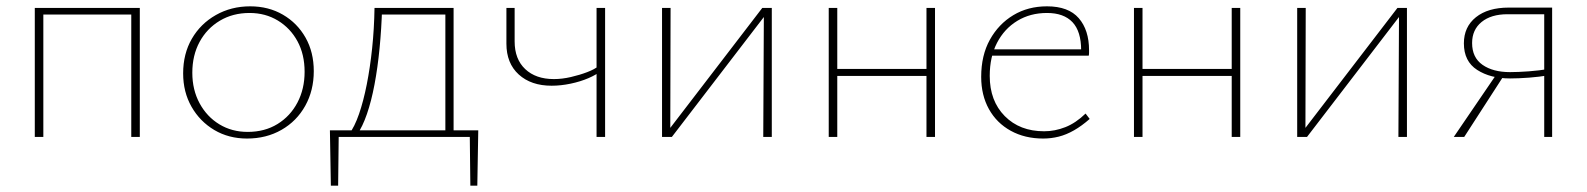

<svg xmlns="http://www.w3.org/2000/svg" viewBox="-20 -433 5017 607"><path d="M395 0V-408H422V0ZM90 0V-408H117V0ZM103 -387V-408H409V-387Z M761 5Q703 5 657.5 -22Q612 -49 585.5 -95.5Q559 -142 559 -201Q559 -263 586.5 -310.5Q614 -358 662.5 -385.5Q711 -413 771 -413Q829 -413 874.5 -386.5Q920 -360 946 -314Q972 -268 972 -208Q972 -147 945 -98.5Q918 -50 870 -22.5Q822 5 761 5ZM763 -16Q817 -16 857.5 -41Q898 -66 920.5 -109Q943 -152 943 -206Q943 -261 920.5 -302.5Q898 -344 858.5 -368Q819 -392 769 -392Q716 -392 675 -367.5Q634 -343 611 -300.5Q588 -258 588 -203Q588 -149 611 -106.5Q634 -64 673.5 -40Q713 -16 763 -16Z M1083 -8Q1101 -32 1115 -72.5Q1129 -113 1139.5 -166Q1150 -219 1156.5 -280.5Q1163 -342 1164 -408H1188Q1186 -342 1180 -280.5Q1174 -219 1164 -166Q1154 -113 1140 -72.5Q1126 -32 1109 -8ZM1026 154 1023 -21H1051L1049 154ZM1035 0 1028 -21H1492L1480 0ZM1467 154 1465 -21H1492L1489 154ZM1388 0V-408H1414V0ZM1178 -387V-408H1400V-387Z M1724 -162Q1659 -162 1620 -197.5Q1581 -233 1581 -295V-408H1607V-302Q1607 -246 1640.5 -214.5Q1674 -183 1731 -183Q1757 -183 1785 -189.5Q1813 -196 1836.5 -205Q1860 -214 1872 -224L1880 -209Q1866 -197 1840.5 -186Q1815 -175 1784 -168.5Q1753 -162 1724 -162ZM1866 0V-408H1893V0Z M2393 0 2395 -408H2420V0ZM2073 0V-408H2100L2099 0ZM2087 0V-13L2390 -408H2407V-395L2104 0Z M2909 0V-408H2936V0ZM2600 0V-408H2627V0ZM2613 -193V-215H2922V-193Z M3278 5Q3220 5 3175.5 -19.5Q3131 -44 3106.5 -88Q3082 -132 3082 -190Q3082 -258 3109.5 -307.5Q3137 -357 3183.5 -385Q3230 -413 3290 -413Q3358 -413 3390.5 -375.5Q3423 -338 3423 -274Q3423 -270 3423 -265.5Q3423 -261 3422 -257H3398V-274Q3398 -334 3370.5 -363Q3343 -392 3290 -392Q3237 -392 3196 -367Q3155 -342 3132 -297.5Q3109 -253 3109 -193Q3109 -114 3156.5 -66Q3204 -18 3281 -18Q3315 -18 3348 -31Q3381 -44 3412 -74L3425 -57Q3400 -35 3375.5 -21Q3351 -7 3327 -1Q3303 5 3278 5ZM3106 -257 3111 -277H3416V-257Z M3874 0V-408H3901V0ZM3565 0V-408H3592V0ZM3578 -193V-215H3887V-193Z M4401 0 4403 -408H4428V0ZM4081 0V-408H4108L4107 0ZM4095 0V-13L4398 -408H4415V-395L4112 0Z M4862 0V-388H4746Q4694 -388 4664 -363.5Q4634 -339 4634 -297Q4634 -251 4667 -228Q4700 -205 4754 -205Q4779 -205 4813.5 -207.5Q4848 -210 4873 -215V-195Q4848 -190 4814 -187.5Q4780 -185 4754 -185Q4692 -185 4650 -212Q4608 -239 4608 -296Q4608 -348 4646 -378.5Q4684 -409 4750 -409H4887V0ZM4576 0 4713 -201 4733 -192 4609 0Z"/></svg>

Font: Ysabeau Office Thin
Style: Regular
Weight: 250
Designer: Christian Thalmann (Catharsis Fonts)
Version: Version 2.001;gftools[0.9.30]; featfreeze: tnum,lnum,ss02